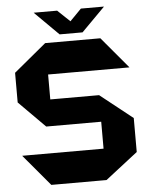

<svg xmlns="http://www.w3.org/2000/svg" viewBox="-59 -925 754 973"><g transform="rotate(-5 318.5 -438.5)"><path d="M194.8 -558.7V-718.5H474.5L608 -559.7V-558.7ZM162.3 0 28.8 -158.8V-159.8H442V0ZM162.3 -296.8 28.8 -430.9V-431.9H442V-296.8ZM28.8 -431.9V-581.9L193.8 -718.5H194.8V-431.9ZM442 0V-431.9H443L608 -301.1V-128.3L443 0ZM270.6 -756.2 150 -876V-877H268.5L374.2 -776.5ZM271 -756.2 389.4 -877H506V-876L387.2 -756.2Z"/></g></svg>

Font: Foldit Thin
Style: Regular
Weight: 100
Designer: Sophia Tai
Foundry: Sophia Tai
Version: Version 1.003